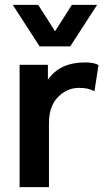

<svg xmlns="http://www.w3.org/2000/svg" viewBox="-20 -765 452 785"><path d="M328.1 -509.8Q364.7 -509.8 382.8 -499L366.2 -392.1Q341.3 -405.8 303.2 -405.8Q253.9 -405.8 217 -368.2Q180.2 -330.6 180.2 -262.2V0H60.1V-500H175.8V-439Q224.1 -509.8 328.1 -509.8ZM32.2 -745.1H136.2L205.1 -637.2L273.9 -745.1H377L267.1 -575.2H142.1Z"/></svg>

Font: Human Sans Medium
Style: Regular
Weight: 500
Designer: Tim Radville
Foundry: Continuum
Version: Version 1.000;FEAKit 1.0